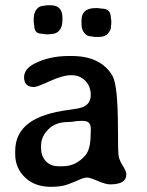

<svg xmlns="http://www.w3.org/2000/svg" viewBox="-20 -704 557 728"><path d="M273.4 -245.1Q250 -241.2 236.3 -241.2Q190.9 -241.2 163.3 -213.6Q135.7 -186 135.7 -151.4V-141.1Q135.7 -113.3 153.3 -93.5Q170.9 -73.7 202.1 -73.7H217.8Q267.1 -73.7 302.7 -113.8Q323.7 -137.2 323.7 -194.8L324.2 -207V-216.3Q324.2 -245.6 295.4 -245.6H283.2L279.8 -245.1ZM107.9 -633.3Q107.9 -655.3 118.7 -668.7Q129.4 -682.1 146 -682.1Q149.9 -683.1 151.4 -683.1L159.2 -684.1H171.9Q216.8 -684.1 216.8 -636.2V-628.4Q216.8 -602.5 205.3 -588.9Q193.8 -575.2 174.8 -575.2L163.6 -573.7H154.3L138.2 -576.2Q109.9 -576.2 109.9 -606.9Q108.9 -610.8 108.9 -612.3L107.9 -619.6ZM289.1 -610.8V-627.4Q289.1 -673.3 342.3 -673.3H350.6L365.7 -671.4Q400.4 -671.4 400.4 -636.2L401.9 -627V-612.3Q400.4 -606.4 400.4 -598.4Q400.4 -590.3 389.4 -577.1Q378.4 -564 355 -564H339.4L326.7 -565.9Q310.1 -565.9 299.6 -579.1Q289.1 -592.3 289.1 -610.8ZM459 -42Q459 -4.9 397.5 -4.9Q380.9 -4.9 351.1 -17.8Q321.3 -30.8 310.1 -30.8Q298.8 -30.8 279.5 -22Q260.3 -13.2 235.8 -4.4Q211.4 4.4 173.8 4.4Q111.3 4.4 74.5 -31.5Q37.6 -67.4 37.6 -119.6V-131.3Q37.6 -196.8 87.6 -235.6Q137.7 -274.4 242.7 -287.6Q281.2 -292.5 293.9 -297.9Q324.2 -310.5 324.2 -343.3Q324.2 -376 303.7 -397.5Q283.2 -418.9 250.7 -418.9Q218.3 -418.9 169.2 -396.5Q120.1 -374 109.4 -374Q71.3 -374 71.3 -411.1Q71.3 -442.4 110.8 -462.9Q167 -491.7 240.7 -491.7H252.9Q362.3 -491.2 406.2 -417Q426.8 -381.8 427.2 -221.2Q427.2 -127.4 429.9 -111.8Q432.6 -96.2 445.8 -75.4Q459 -54.7 459 -42Z"/></svg>

Font: Averia Gruesa Libre
Style: Regular
Weight: 500
Italic angle: -1.70001°
Version: Version 1.001